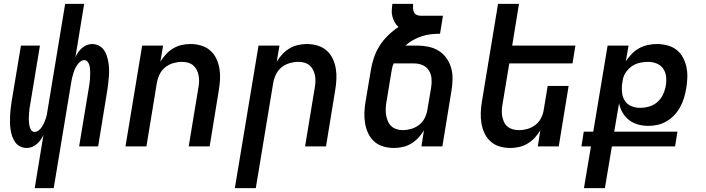

<svg xmlns="http://www.w3.org/2000/svg" viewBox="-20 -755 3640 990"><path d="M159 215 204 -59Q198 -46 189.5 -34Q181 -22 170 -12.5Q159 -3 145.5 2.5Q132 8 118 8Q100 8 84 0Q68 -8 58.5 -21.5Q49 -35 43 -52Q37 -69 34.5 -86.5Q32 -104 31.5 -122Q31 -140 32 -158.5Q33 -177 35 -195.5Q37 -214 40 -232L88 -520H186L136 -218Q134 -208 132.5 -198Q131 -188 130.5 -178Q130 -168 129 -158Q128 -148 128.5 -138Q129 -128 130 -118.5Q131 -109 133.5 -100Q136 -91 142 -83Q148 -75 158 -75Q170 -75 180 -83Q190 -91 196.5 -101.5Q203 -112 208 -123Q213 -134 216.5 -145Q220 -156 222 -167.5Q224 -179 226 -191L316 -735H414L369 -461Q375 -474 383.5 -486Q392 -498 403 -507.5Q414 -517 427.5 -522.5Q441 -528 455 -528Q473 -528 489 -520Q505 -512 515 -498.5Q525 -485 530.5 -468Q536 -451 539 -433.5Q542 -416 542.5 -398Q543 -380 541.5 -361.5Q540 -343 538 -324.5Q536 -306 533 -288L486 0H388L438 -302Q439 -312 441 -322Q443 -332 443.5 -342Q444 -352 444.5 -362Q445 -372 445 -382Q445 -392 444 -401.5Q443 -411 440.5 -420Q438 -429 431.5 -437Q425 -445 415 -445Q403 -445 393.5 -437Q384 -429 377 -418.5Q370 -408 365.5 -397Q361 -386 357.5 -375Q354 -364 351.5 -352.5Q349 -341 347 -329L257 215Z M627 0 713 -520H821L807 -437Q819 -457 835.5 -475Q852 -493 873 -505.5Q894 -518 917 -523Q940 -528 962 -528Q991 -528 1017.5 -520Q1044 -512 1064 -494.5Q1084 -477 1095.5 -452.5Q1107 -428 1111.5 -401Q1116 -374 1114.5 -345.5Q1113 -317 1108 -288L1061 0H953L1003 -303Q1006 -319 1006.5 -335Q1007 -351 1004 -366.5Q1001 -382 994 -395.5Q987 -409 975.5 -418.5Q964 -428 949 -432Q934 -436 917 -436Q896 -436 873.5 -429.5Q851 -423 832.5 -408.5Q814 -394 803.5 -372.5Q793 -351 789 -329L735 0Z M1191 215 1313 -520H1421L1407 -437Q1419 -457 1435.5 -475Q1452 -493 1473 -505.5Q1494 -518 1517 -523Q1540 -528 1562 -528Q1591 -528 1617.5 -520Q1644 -512 1664 -494.5Q1684 -477 1695.5 -452.5Q1707 -428 1711.5 -401Q1716 -374 1714.5 -345.5Q1713 -317 1708 -288L1661 0H1553L1603 -303Q1606 -319 1606.5 -335Q1607 -351 1604 -366.5Q1601 -382 1594 -395.5Q1587 -409 1575.5 -418.5Q1564 -428 1549 -432Q1534 -436 1517 -436Q1496 -436 1473.5 -429.5Q1451 -423 1432.5 -408.5Q1414 -394 1403.5 -372.5Q1393 -351 1389 -329L1299 215Z M2011 8Q1982 8 1955.5 0Q1929 -8 1909.5 -25.5Q1890 -43 1878.5 -67.5Q1867 -92 1862.5 -119Q1858 -146 1859 -174.5Q1860 -203 1865 -232L1892 -392Q1897 -424 1907.5 -456Q1918 -488 1936.5 -517.5Q1955 -547 1980.5 -572Q2006 -597 2035 -616Q2023 -626 2015.5 -639.5Q2008 -653 2003.5 -669Q1999 -685 2000 -701.5Q2001 -718 2003 -735H2110Q2109 -724 2109.5 -713Q2110 -702 2114 -693Q2118 -684 2127 -679Q2136 -674 2147 -674H2264L2249 -581Q2225 -581 2202 -578.5Q2179 -576 2156 -568.5Q2133 -561 2111 -549Q2089 -537 2071 -520H2130Q2160 -520 2189 -514Q2218 -508 2241.5 -493.5Q2265 -479 2281.5 -456Q2298 -433 2306 -405.5Q2314 -378 2313.5 -348Q2313 -318 2308 -288L2261 0H2153L2166 -83Q2154 -63 2137.5 -45Q2121 -27 2100 -14.5Q2079 -2 2056 3Q2033 8 2011 8ZM2057 -84Q2078 -84 2100.5 -90.5Q2123 -97 2141.5 -111.5Q2160 -126 2170.5 -147.5Q2181 -169 2184 -191L2203 -303Q2207 -327 2205 -350Q2203 -373 2191.5 -391.5Q2180 -410 2159.5 -419Q2139 -428 2115 -428H2010Q2004 -415 2001.5 -402Q1999 -389 1997 -377L1973 -232Q1970 -215 1969 -197.5Q1968 -180 1970.5 -164Q1973 -148 1979 -132.5Q1985 -117 1996 -106Q2007 -95 2023 -89.5Q2039 -84 2057 -84Z M2611 8Q2582 8 2555.5 0Q2529 -8 2509.5 -25.5Q2490 -43 2478.5 -67.5Q2467 -92 2462.5 -119Q2458 -146 2459 -174.5Q2460 -203 2465 -232L2548 -735H2656L2621 -520H2947L2932 -428H2606L2571 -217Q2568 -201 2567.5 -185Q2567 -169 2570 -153.5Q2573 -138 2579.5 -124.5Q2586 -111 2598 -101.5Q2610 -92 2625 -88Q2640 -84 2657 -84Q2678 -84 2700.5 -90.5Q2723 -97 2741.5 -111.5Q2760 -126 2770.5 -147.5Q2781 -169 2784 -191L2804 -312H2912L2861 0H2753L2766 -83Q2754 -63 2737.5 -45Q2721 -27 2700 -14.5Q2679 -2 2656 3Q2633 8 2611 8Z M2991 215 3027 0H2978L2990 -76H3039L3113 -520H3221L3207 -439Q3220 -459 3237.5 -477Q3255 -495 3276 -506.5Q3297 -518 3320.5 -523Q3344 -528 3366 -528Q3394 -528 3421 -521Q3448 -514 3468.5 -498Q3489 -482 3501.5 -458.5Q3514 -435 3519.5 -408.5Q3525 -382 3524 -354Q3523 -326 3518 -298Q3514 -274 3507 -250.5Q3500 -227 3488 -204.5Q3476 -182 3458.5 -163Q3441 -144 3418.5 -130.5Q3396 -117 3372 -111.5Q3348 -106 3324 -106Q3296 -106 3270 -113Q3244 -120 3223.5 -136Q3203 -152 3190 -174.5Q3177 -197 3172 -223L3147 -76H3473L3461 0H3135L3099 215ZM3280 -199Q3303 -199 3326.5 -205.5Q3350 -212 3369 -228.5Q3388 -245 3398.5 -267.5Q3409 -290 3413 -313Q3417 -337 3414.5 -360Q3412 -383 3399.5 -401Q3387 -419 3366 -427.5Q3345 -436 3321 -436Q3301 -436 3280 -431.5Q3259 -427 3241 -415.5Q3223 -404 3209.5 -385.5Q3196 -367 3192 -347L3187 -318Q3185 -295 3188 -273Q3191 -251 3203 -233.5Q3215 -216 3236 -207.5Q3257 -199 3280 -199Z"/></svg>

Font: Iosevka SmBd Ex Obl
Style: Regular
Weight: 600
Width: 7
Italic angle: -9°
Monospace: yes
Designer: Belleve Invis
Foundry: Belleve Invis
Version: Version 32.5.0; ttfautohint (v1.8.4)